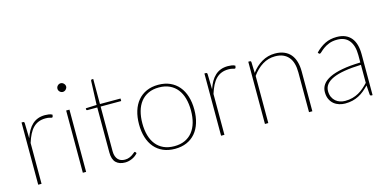

<svg xmlns="http://www.w3.org/2000/svg" viewBox="-69 -1083 2958 1469"><g transform="rotate(-15 1410.0 -349.0)"><path d="M113.5 -361Q124.5 -394.5 139.5 -420.5Q154.5 -446.5 174.2 -464.5Q194 -482.5 219 -491.8Q244 -501 275.5 -501Q290 -501 305.2 -498.8Q320.5 -496.5 332.5 -489.5L329.5 -474Q327.5 -468.5 322.5 -468.5Q317 -468.5 305.8 -472.2Q294.5 -476 272.5 -476Q241.5 -476 217.2 -466.2Q193 -456.5 174.2 -437.5Q155.5 -418.5 141 -390Q126.5 -361.5 114.5 -323.5V0H88V-493H100Q110 -493 110.5 -482Z M467.5 -493V0H441.5V-493ZM489 -671Q489 -664 486 -658Q483 -652 478.2 -647.2Q473.5 -642.5 467.2 -639.8Q461 -637 454.5 -637Q440.5 -637 430.2 -647.2Q420 -657.5 420 -671Q420 -685 430.2 -695.2Q440.5 -705.5 454.5 -705.5Q461 -705.5 467.2 -702.8Q473.5 -700 478.2 -695.2Q483 -690.5 486 -684.2Q489 -678 489 -671Z M775.5 8Q729.5 8 703.5 -17.2Q677.5 -42.5 677.5 -98.5V-454H600.5Q591 -454 591 -461.5V-470.5L677.5 -474L685 -664Q685.5 -667 687.5 -669.8Q689.5 -672.5 693 -672.5H704V-474H867V-454H704V-99.5Q704 -76.5 710 -60.2Q716 -44 726 -33.5Q736 -23 749.8 -18.2Q763.5 -13.5 779.5 -13.5Q799 -13.5 813.8 -19.5Q828.5 -25.5 839 -32.5Q849.5 -39.5 856 -45.5Q862.5 -51.5 865.5 -51.5Q868 -51.5 871 -48.5L877.5 -39Q869 -28.5 857.8 -20Q846.5 -11.5 833 -5.2Q819.5 1 805 4.5Q790.5 8 775.5 8Z M1171.5 -501Q1224 -501 1264.8 -482.8Q1305.5 -464.5 1333.5 -431.2Q1361.5 -398 1376 -351Q1390.5 -304 1390.5 -246.5Q1390.5 -189 1376 -142.2Q1361.5 -95.5 1333.5 -62.5Q1305.5 -29.5 1264.8 -11.8Q1224 6 1171.5 6Q1119 6 1078.2 -11.8Q1037.5 -29.5 1009.5 -62.5Q981.5 -95.5 967 -142.2Q952.5 -189 952.5 -246.5Q952.5 -304 967 -351Q981.5 -398 1009.5 -431.2Q1037.5 -464.5 1078.2 -482.8Q1119 -501 1171.5 -501ZM1171.5 -15Q1219.5 -15 1255.5 -31.5Q1291.5 -48 1315.8 -78.5Q1340 -109 1352 -151.5Q1364 -194 1364 -246.5Q1364 -299 1352 -342Q1340 -385 1315.8 -415.8Q1291.5 -446.5 1255.5 -463.2Q1219.5 -480 1171.5 -480Q1123.5 -480 1087.5 -463.2Q1051.5 -446.5 1027.2 -415.8Q1003 -385 991 -342Q979 -299 979 -246.5Q979 -194 991 -151.5Q1003 -109 1027.2 -78.5Q1051.5 -48 1087.5 -31.5Q1123.5 -15 1171.5 -15Z M1562 -361Q1573 -394.5 1588 -420.5Q1603 -446.5 1622.8 -464.5Q1642.5 -482.5 1667.5 -491.8Q1692.5 -501 1724 -501Q1738.5 -501 1753.8 -498.8Q1769 -496.5 1781 -489.5L1778 -474Q1776 -468.5 1771 -468.5Q1765.5 -468.5 1754.2 -472.2Q1743 -476 1721 -476Q1690 -476 1665.8 -466.2Q1641.5 -456.5 1622.8 -437.5Q1604 -418.5 1589.5 -390Q1575 -361.5 1563 -323.5V0H1536.5V-493H1548.5Q1558.5 -493 1559 -482Z M1909.5 -397.5Q1944 -445 1991.8 -473Q2039.5 -501 2096 -501Q2137 -501 2167.8 -488.2Q2198.5 -475.5 2218.8 -451.8Q2239 -428 2249.2 -393.5Q2259.5 -359 2259.5 -315.5V0H2233V-315.5Q2233 -354 2224.5 -384.5Q2216 -415 2198.2 -436.2Q2180.5 -457.5 2154 -468.8Q2127.5 -480 2091.5 -480Q2037.5 -480 1991.8 -451.8Q1946 -423.5 1910.5 -373.5V0H1884V-493H1896.5Q1906 -493 1906.5 -483Z M2710.5 -247Q2559.5 -242 2487.2 -209.5Q2415 -177 2415 -118Q2415 -90.5 2424.2 -70.5Q2433.5 -50.5 2448.8 -37.2Q2464 -24 2483.5 -17.8Q2503 -11.5 2523.5 -11.5Q2555.5 -11.5 2582 -18.8Q2608.5 -26 2631 -38.5Q2653.5 -51 2673 -68Q2692.5 -85 2710.5 -104ZM2415.5 -423Q2452.5 -461 2493 -481Q2533.5 -501 2585.5 -501Q2624 -501 2652.5 -488.8Q2681 -476.5 2699.8 -453.5Q2718.5 -430.5 2727.5 -397.8Q2736.5 -365 2736.5 -324V0H2727.5Q2717.5 0 2716 -10.5L2711 -83.5Q2690.5 -62.5 2670 -45.5Q2649.5 -28.5 2626.5 -16.8Q2603.5 -5 2577 1.5Q2550.5 8 2518.5 8Q2495 8 2472 1Q2449 -6 2430.5 -21Q2412 -36 2400.8 -59.8Q2389.5 -83.5 2389.5 -117Q2389.5 -149.5 2408.2 -176Q2427 -202.5 2466.5 -221.8Q2506 -241 2566.5 -252.2Q2627 -263.5 2710.5 -265.5V-324Q2710.5 -398 2678.5 -439Q2646.5 -480 2583.5 -480Q2546 -480 2519 -469.2Q2492 -458.5 2474 -445.2Q2456 -432 2445.2 -421.2Q2434.5 -410.5 2429 -410.5Q2424 -410.5 2420 -416Z"/></g></svg>

Font: Lato 2
Style: Regular
Weight: 200
Designer: Lukasz Dziedzic with Adam Twardoch and Botio Nikoltchev
Foundry: tyPoland Lukasz Dziedzic
Version: Version 2.015; 2015-08-06; http://www.latofonts.com/